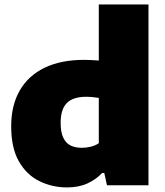

<svg xmlns="http://www.w3.org/2000/svg" viewBox="-20 -828 737 858"><path d="M279.5 9.5Q212.5 9.5 155.5 -18.8Q98.5 -47 64.2 -107.2Q30 -167.5 30 -263.5Q30 -357 68.2 -423.5Q106.5 -490 179.2 -525.2Q252 -560.5 355.5 -560.5Q373 -560.5 390 -559.5Q407 -558.5 421.5 -557.5V-808H643.5V0H458L446 -55H436.5Q409.5 -26 370.5 -8.2Q331.5 9.5 279.5 9.5ZM345 -167.5Q365.5 -167.5 385.8 -172.5Q406 -177.5 421.5 -188V-390.5Q409.5 -392.5 394.8 -394Q380 -395.5 364.5 -395.5Q307 -395.5 279 -367.8Q251 -340 251 -279Q251 -237 262.8 -212.5Q274.5 -188 295.5 -177.8Q316.5 -167.5 345 -167.5Z"/></svg>

Font: Encode Sans SemiExpanded Black
Style: Regular
Weight: 900
Width: 6
Designer: Multiple Designers
Foundry: Impallari Type
Version: Version 3.002